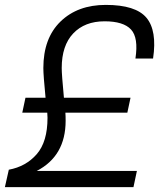

<svg xmlns="http://www.w3.org/2000/svg" viewBox="-34 -764 652 784"><path d="M398 -744Q520 -744 564 -691.5Q608 -639 591 -525H519Q532 -610 501 -643.5Q470 -677 393 -677Q312 -677 265 -627.5Q218 -578 218 -486Q218 -460 227 -365H499L486 -304H233Q234 -292 234 -271Q234 -127 116 -66H525L511 0H-14L2 -71Q72 -84 116 -134.5Q160 -185 160 -283L159 -304H57L70 -365H152Q143 -457 143 -486Q143 -608 213 -676Q283 -744 398 -744Z"/></svg>

Font: Nacelle Light
Style: Italic
Weight: 300
Italic angle: -12°
Designer: Sora Sagano
Foundry: Sora Sagano
Version: Version 1.000;FEAKit 1.0